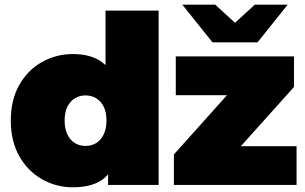

<svg xmlns="http://www.w3.org/2000/svg" viewBox="-20 -787 1298 817"><path d="M290 10Q219 10 158.5 -24.5Q98 -59 62 -122.5Q26 -186 26 -274Q26 -362 62 -425.5Q98 -489 158.5 -523Q219 -557 290 -557Q362 -557 408 -527Q419 -519 429 -510V-742H655V0H440V-45Q427 -30 412 -20Q366 10 290 10ZM344 -166Q369 -166 389 -178Q409 -190 421 -214.5Q433 -239 433 -274Q433 -310 421 -333.5Q409 -357 389 -369Q369 -381 344 -381Q319 -381 299 -369Q279 -357 267 -333.5Q255 -310 255 -274Q255 -239 267 -214.5Q279 -190 299 -178Q319 -166 344 -166ZM720 0V-130L946 -382H728V-547H1231V-417L1005 -165H1242V0ZM884 -607 756 -767H896L980 -690L1064 -767H1204L1076 -607Z"/></svg>

Font: Montserrat Thin Black
Style: Regular
Weight: 900
Version: Version 9.000